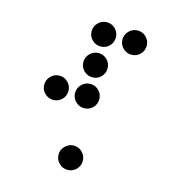

<svg xmlns="http://www.w3.org/2000/svg" viewBox="-100 -753 747 822"><g transform="rotate(15 273.5 -342.0)"><path d="M273.4 -561.5Q251.5 -561.5 235.6 -577.1Q219.7 -592.8 219.7 -615.2Q219.7 -637.2 235.6 -653.1Q251.5 -668.9 273.4 -668.9Q295.9 -668.9 311.5 -653.1Q327.1 -637.2 327.1 -615.2Q327.1 -592.8 311.5 -577.1Q295.9 -561.5 273.4 -561.5ZM410.2 -561.5Q388.2 -561.5 372.3 -577.1Q356.4 -592.8 356.4 -615.2Q356.4 -637.2 372.3 -653.1Q388.2 -668.9 410.2 -668.9Q432.6 -668.9 448.2 -653.1Q463.9 -637.2 463.9 -615.2Q463.9 -592.8 448.2 -577.1Q432.6 -561.5 410.2 -561.5ZM273.4 -424.8Q251.5 -424.8 235.6 -440.4Q219.7 -456.1 219.7 -478.5Q219.7 -500.5 235.6 -516.4Q251.5 -532.2 273.4 -532.2Q295.9 -532.2 311.5 -516.4Q327.1 -500.5 327.1 -478.5Q327.1 -456.1 311.5 -440.4Q295.9 -424.8 273.4 -424.8ZM136.7 -288.1Q114.7 -288.1 98.9 -303.7Q83 -319.3 83 -341.8Q83 -363.8 98.9 -379.6Q114.7 -395.5 136.7 -395.5Q159.2 -395.5 174.8 -379.6Q190.4 -363.8 190.4 -341.8Q190.4 -319.3 174.8 -303.7Q159.2 -288.1 136.7 -288.1ZM273.4 -288.1Q251.5 -288.1 235.6 -303.7Q219.7 -319.3 219.7 -341.8Q219.7 -363.8 235.6 -379.6Q251.5 -395.5 273.4 -395.5Q295.9 -395.5 311.5 -379.6Q327.1 -363.8 327.1 -341.8Q327.1 -319.3 311.5 -303.7Q295.9 -288.1 273.4 -288.1ZM273.4 -14.6Q251.5 -14.6 235.6 -30.3Q219.7 -45.9 219.7 -68.4Q219.7 -90.3 235.6 -106.2Q251.5 -122.1 273.4 -122.1Q295.9 -122.1 311.5 -106.2Q327.1 -90.3 327.1 -68.4Q327.1 -45.9 311.5 -30.3Q295.9 -14.6 273.4 -14.6Z"/></g></svg>

Font: DatDot
Style: Regular
Weight: 400
Designer: GGBot
Version: 1.00